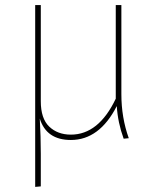

<svg xmlns="http://www.w3.org/2000/svg" viewBox="-20 -539 622 753"><path d="M485 3 465 5Q442 -58 438 -123Q370 10 258 10Q162 10 136 -74Q140 -3 140 64V192L118 194V-519H140V-142Q140 -74 173 -42.5Q206 -11 258 -11Q367 -11 434 -152V-519H456V-170Q456 -78 485 3Z"/></svg>

Font: FiraGO Thin
Style: Regular
Weight: 100
Designer: bBox Type
Foundry: bBox Type GmbH
Version: Version 1.001;PS 001.001;hotconv 1.0.88;makeotf.lib2.5.64775